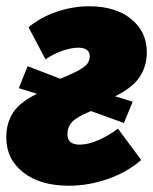

<svg xmlns="http://www.w3.org/2000/svg" viewBox="-32 -573 488 612"><path d="M344 -163 418 -63Q375 -25 313 -3Q251 19 188 19Q96 19 42 -23.5Q-12 -66 -12 -135Q-12 -181 10 -214.5Q32 -248 86 -274L28 -292L56 -362L160 -322Q202 -339 221.5 -350.5Q241 -362 247.5 -371.5Q254 -381 254 -395Q254 -407 244.5 -414Q235 -421 218 -421Q195 -421 166.5 -411Q138 -401 113 -384L59 -486Q97 -518 148.5 -535.5Q200 -553 252 -553Q336 -553 386 -512.5Q436 -472 436 -406Q436 -362 413 -327.5Q390 -293 335 -266L391 -249L363 -181L258 -219Q212 -200 197.5 -184Q183 -168 183 -145Q183 -112 222 -112Q249 -112 282 -126.5Q315 -141 344 -163Z"/></svg>

Font: Fira Sans Condensed Black
Style: Italic
Weight: 900
Width: 3
Italic angle: -8°
Designer: Carrois Corporate & Edenspiekermann AG
Foundry: Carrois Corporate GbR & Edenspiekermann AG
Version: Version 4.203